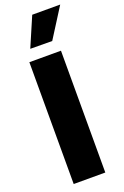

<svg xmlns="http://www.w3.org/2000/svg" viewBox="-185 -1043 707 1096"><g transform="rotate(-20 169.0 -494.5)"><path d="M338 -989 224 -809 91 -810 168 -989ZM252 0H60V-740H252Z"/></g></svg>

Font: Be Vietnam Black
Style: Regular
Weight: 900
Designer: Lam Bao; Tony Le; Vietanh Nguyen
Foundry: Yellow Type Foundry
Version: Version 5.000